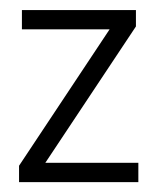

<svg xmlns="http://www.w3.org/2000/svg" viewBox="-20 -369 319 389"><path d="M260.3 0H18.6V-33.2L202.1 -309.6H24.4V-348.6H255.4V-315.4L71.8 -39.1H260.3Z"/></svg>

Font: NotoSansOldHungarianUI
Style: Regular
Weight: 400
Designer: Monotype Design Team
Foundry: Monotype Imaging Inc.
Version: Version 1001.000; ttfautohint (v1.8.4.7-5d5b)